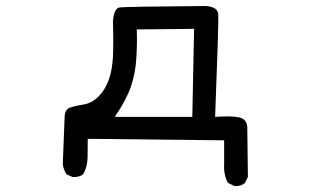

<svg xmlns="http://www.w3.org/2000/svg" viewBox="-20 -484 1040 639"><path d="M760 135 739 125Q724 98 726 64V-17L272 -22Q272 10 271.5 40Q271 70 257 96Q242 107 221 105L201 96Q191 80 189 62L195 -93Q195 -119 212.5 -125.5Q230 -132 257 -136Q284 -140 306.5 -161.5Q329 -183 341.5 -217Q354 -251 356 -298Q358 -345 356 -415Q360 -456 377 -459Q394 -462 663 -464Q705 -462 706.5 -435.5Q708 -409 696 -95Q749 -99 775 -93.5Q801 -88 803 -62L805 105L795 125Q781 137 760 135ZM620 -95 626 -388 435 -386Q437 -349 434 -294Q431 -239 415 -194Q399 -149 362 -95Z"/></svg>

Font: Kosefont JP
Style: Regular
Weight: 400
Designer: Nozomi Seto 瀬戸のぞみ
Version: Version 3.00;June 19, 2020